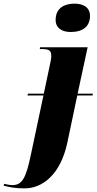

<svg xmlns="http://www.w3.org/2000/svg" viewBox="-153 -796 532 1056"><path d="M235 -620C305 -620 342 -652 342 -709C342 -758 301 -776 257 -776C204 -776 153 -754 153 -686C153 -641 189 -620 235 -620ZM-17 240C78 240 179 167 217 -10L272 -271H356L358 -281H274L329 -536H67L66 -526H81C120 -526 129 -515 129 -488C129 -472 124 -452 119 -428L88 -281H1L-2 -271H86L17 54C-10 184 -31 222 -85 222C-98 222 -121 218 -130 215L-133 225C-95 235 -68 240 -17 240Z"/></svg>

Font: Noto Serif Display SemiCondensed Black
Style: Italic
Weight: 900
Width: 4
Italic angle: -12°
Designer: Monotype Design Team
Foundry: Monotype Imaging Inc.
Version: Version 2.009